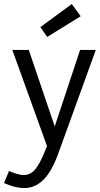

<svg xmlns="http://www.w3.org/2000/svg" viewBox="-65 -740 503 968"><path d="M338.9 -488.3 210.9 -102.5 80.1 -488.3H-2.9L171.9 -3.9Q132.8 99.6 100.6 126Q80.1 142.6 53.7 142.6Q25.4 141.6 -19.5 122.1L-44.9 182.6Q9.8 208 57.6 208Q149.4 208 206.1 88.9Q216.8 66.4 226.6 40L418 -488.3ZM341.8 -658.2 296.9 -719.7 138.7 -603.5 172.9 -553.7Z"/></svg>

Font: Yaldevi Colombo Medium
Style: Regular
Weight: 500
Designer: Sol Matas, Denzil Rajitha, Kosala Senevirathne and Pathum Egodawatta
Foundry: Mooniak
Version: Version 1.020 ; ttfautohint (v1.6)